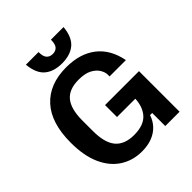

<svg xmlns="http://www.w3.org/2000/svg" viewBox="-241 -1042 1204 1204"><g transform="rotate(-45 361.5 -440.0)"><path d="M320 10Q239 10 176 -30.5Q113 -71 77.5 -150Q42 -229 42 -345Q42 -520 124.5 -610Q207 -700 356 -700Q478 -700 554.5 -640.5Q631 -581 653 -467H508V-484Q508 -504 493.5 -529Q479 -554 446 -572Q413 -590 356 -590Q271 -590 231.5 -542Q192 -494 192 -392V-299Q192 -195 232.5 -146.5Q273 -98 358 -98Q444 -98 484 -143.5Q524 -189 524 -271V-321L564 -254H361V-360H662V0H535V-116H516Q504 -78 477.5 -49.5Q451 -21 411.5 -5.5Q372 10 320 10ZM356 -735Q283 -735 240 -771Q197 -807 189 -890H301Q301 -850 316 -834Q331 -818 356.5 -818Q382 -818 396.5 -834Q411 -850 411 -890H523Q515 -807 472 -771Q429 -735 356 -735Z"/></g></svg>

Font: Mozilla Text ExtraLight
Style: Regular
Weight: 200
Designer: Studio DRAMA
Foundry: Studio DRAMA
Version: Version 1.000